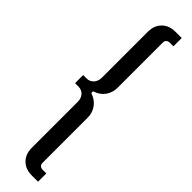

<svg xmlns="http://www.w3.org/2000/svg" viewBox="-277 -738 737 737"><g transform="rotate(45 91.0 -370.0)"><path d="M0 -348V-392H18Q36 -392 47 -404.5Q58 -417 58 -437V-685Q58 -719 78.5 -739.5Q99 -760 133 -760H167V-715H148Q128 -715 128 -695V-452Q128 -424 113 -403.5Q98 -383 71 -375V-365Q97 -357 112.5 -336.5Q128 -316 128 -288V-45Q128 -25 148 -25H167V20H133Q99 20 78.5 -0.5Q58 -21 58 -55V-304Q58 -324 47 -336Q36 -348 18 -348Z"/></g></svg>

Font: Exetegue
Style: Regular
Weight: 400
Designer: Fábio Duarte Martins
Foundry: Fábio Duarte Martins
Version: Version 0.001